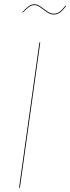

<svg xmlns="http://www.w3.org/2000/svg" viewBox="-20 -879 330 899"><path d="M231.4 -811Q215.8 -811 200 -822Q184.1 -833 169.4 -844Q154.8 -855 142.1 -855Q128.4 -855 117.2 -847.4Q106 -839.8 87.4 -820.3L84.5 -821.8Q104 -842.8 115.7 -850.8Q127.4 -858.9 142.1 -858.9Q155.3 -858.9 170.4 -847.9Q185.5 -836.9 201.2 -825.9Q216.8 -814.9 231.4 -814.9Q246.6 -814.9 258.3 -823.2Q270 -831.5 286.6 -852.5L289.6 -850.6Q272.5 -828.6 260 -819.8Q247.6 -811 231.4 -811ZM168.5 -680.2 73.2 0H69.3L164.6 -680.2Z"/></svg>

Font: Fira Sans Compressed Four
Style: Italic
Weight: 100
Width: 3
Italic angle: -8°
Designer: Carrois Corporate & Edenspiekermann AG
Foundry: Carrois Corporate GbR & Edenspiekermann AG
Version: Version 4.203;PS 004.203;hotconv 1.0.88;makeotf.lib2.5.64775